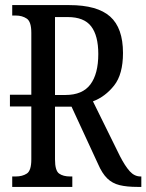

<svg xmlns="http://www.w3.org/2000/svg" viewBox="-20 -734 575 754"><path d="M28 0V-41H42Q68 -41 85.5 -52.5Q103 -64 103 -108V-316H19V-362H103V-605Q103 -649 85 -661Q67 -673 42 -673H28V-714H252Q362 -714 412.5 -669Q463 -624 463 -526Q463 -442 428 -398Q393 -354 345 -336L451 -121Q471 -82 489.5 -61.5Q508 -41 532 -41H535V0H520Q478 0 449.5 -7Q421 -14 401 -33.5Q381 -53 365 -90L261 -315H196V-108Q196 -64 212 -52.5Q228 -41 255 -41H264V0ZM237 -361Q304 -361 335 -402.5Q366 -444 366 -522Q366 -594 338 -630.5Q310 -667 246 -667H196V-361Z"/></svg>

Font: Noto Serif ExtraCondensed
Style: Regular
Weight: 400
Width: 2
Designer: Monotype Design Team
Foundry: Monotype Imaging Inc.
Version: Version 2.015